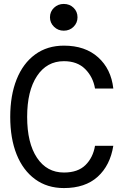

<svg xmlns="http://www.w3.org/2000/svg" viewBox="-20 -944 640 976"><path d="M305 12Q220 12 158.5 -33Q97 -78 64.5 -159Q32 -240 32 -350Q32 -459 64.5 -540.5Q97 -622 158.5 -667Q220 -712 305 -712Q413 -712 479 -652.5Q545 -593 556 -494H463Q453 -553 413 -593Q373 -633 305 -633Q218 -633 168 -557.5Q118 -482 118 -350Q118 -217 168 -142Q218 -67 305 -67Q376 -67 414.5 -105Q453 -143 463 -203H556Q540 -103 476.5 -45.5Q413 12 305 12ZM304 -788Q275 -788 254.5 -808Q234 -828 234 -856Q234 -885 254.5 -904.5Q275 -924 304 -924Q334 -924 354 -904.5Q374 -885 374 -856Q374 -828 354 -808Q334 -788 304 -788Z"/></svg>

Font: DM Mono
Style: Regular
Weight: 400
Designer: Colophon Foundry
Foundry: Colophon Foundry
Version: Version 1.000; ttfautohint (v1.8.2.53-6de2)